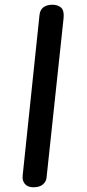

<svg xmlns="http://www.w3.org/2000/svg" viewBox="-20 -792 370 812"><path d="M121 0Q97 0 85 -14.5Q73 -29 76 -51L147 -728Q149 -750 163.5 -761Q178 -772 202 -772Q224 -772 238 -760Q252 -748 249 -716L177 -42Q176 -25 162 -12.5Q148 0 121 0Z"/></svg>

Font: Edu NSW ACT Foundation SemiBold
Style: Regular
Weight: 600
Version: Version 1.003